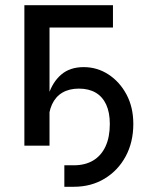

<svg xmlns="http://www.w3.org/2000/svg" viewBox="-20 -566 587 746"><path d="M230 159.7V76.2H267.1Q311 76.2 342.3 57.4Q373.5 38.6 390.1 2.7Q406.7 -33.2 406.7 -84.5Q406.7 -128.9 392.6 -159.7Q378.4 -190.4 351.6 -206.1Q324.7 -221.7 286.6 -221.7Q249 -221.7 222.4 -206.1Q195.8 -190.4 181.9 -159.9Q168 -129.4 168 -85.4H152.3Q152.3 -147.5 168.2 -197.3Q184.1 -247.1 217.8 -276.1Q251.5 -305.2 305.2 -305.2Q357.9 -305.2 401.6 -276.6Q445.3 -248 471.7 -198.5Q498 -148.9 498 -84.5Q498 -13.7 468.3 41.5Q438.5 96.7 386.2 128.2Q334 159.7 267.1 159.7ZM418.9 -545.9V-459H172.4V0H74.7V-545.9Z"/></svg>

Font: Inter Cardless
Style: Regular
Weight: 400
Designer: Rasmus Andersson
Foundry: rsms
Version: Version 4.001;git-9221beed3